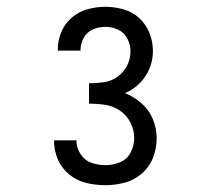

<svg xmlns="http://www.w3.org/2000/svg" viewBox="-20 -838 616 565"><path d="M290 -293Q319 -293 347 -300.5Q375 -308 397.5 -327.5Q420 -347 430.5 -374.5Q441 -402 441 -431Q441 -460 430 -487Q419 -514 397 -533.5Q375 -553 348 -564Q372 -574 391 -593Q410 -612 420 -636.5Q430 -661 430 -688Q430 -715 420 -740.5Q410 -766 390 -784.5Q370 -803 343.5 -810.5Q317 -818 290 -818Q264 -818 238 -811Q212 -804 191.5 -786.5Q171 -769 160.5 -744Q150 -719 150 -692V-689H217V-691Q217 -710 226.5 -727Q236 -744 253.5 -751.5Q271 -759 290 -759Q310 -759 328 -750.5Q346 -742 355 -724Q364 -706 364 -687Q364 -665 354 -645Q344 -625 325.5 -612Q307 -599 285.5 -596Q264 -593 242 -593V-533Q266 -533 289.5 -529.5Q313 -526 333 -512.5Q353 -499 364 -477Q375 -455 375 -432Q375 -410 364.5 -389.5Q354 -369 333 -360.5Q312 -352 290 -352Q269 -352 249 -359Q229 -366 217 -384.5Q205 -403 205 -424V-425H139V-423Q139 -395 150.5 -368.5Q162 -342 184.5 -324Q207 -306 234.5 -299.5Q262 -293 290 -293Z"/></svg>

Font: Iosevka Sparkle Light
Style: Regular
Weight: 300
Designer: Belleve Invis
Foundry: Belleve Invis
Version: Version 4.5.0; ttfautohint (v1.8.3)